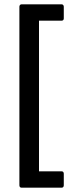

<svg xmlns="http://www.w3.org/2000/svg" viewBox="-20 -723 316 891"><path d="M80 148H266C272 148 276 144 276 137V83C276 76 272 72 266 72H161V-627H266C272 -627 276 -631 276 -637V-692C276 -698 272 -703 266 -703H80C74 -703 70 -698 70 -692V137C70 144 74 148 80 148Z"/></svg>

Font: Sofia Sans Cond SemiBold
Style: Regular
Weight: 600
Width: 3
Designer: Botio Nikoltchev, Ani Petrova
Foundry: lettersoup
Version: Version 4.100